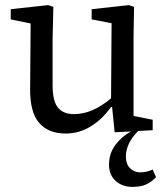

<svg xmlns="http://www.w3.org/2000/svg" viewBox="-20 -510 653 752"><path d="M237 13Q170 13 133.5 -28.5Q97 -70 98 -163L100 -418L22 -434V-474L169 -490L189 -483L186 -360V-177Q186 -115 206.5 -89Q227 -63 270 -63Q342 -63 415 -125L417 -419L339 -434V-474L485 -490L505 -483L503 -360V-56L578 -41V0L521 3Q473 51 473 104Q473 132 489 148.5Q505 165 529 165Q555 165 578 154L591 184Q573 203 552 212.5Q531 222 499 222Q459 222 433 198.5Q407 175 407 135Q407 91 432 57.5Q457 24 493 5L429 8L419 -91H415Q379 -41 334 -14Q289 13 237 13Z"/></svg>

Font: Source Serif 4 SmText
Style: Regular
Weight: 400
Designer: Frank Grießhammer
Foundry: Adobe
Version: Version 4.005;hotconv 1.1.0;makeotfexe 2.6.0